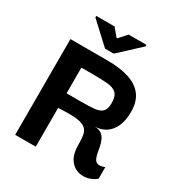

<svg xmlns="http://www.w3.org/2000/svg" viewBox="-174 -850 915 978"><g transform="rotate(30 283.0 -361.0)"><path d="M53 0V-563H271Q345 -563 397 -546.5Q449 -530 477.5 -493.5Q506 -457 506 -395Q506 -347 491 -312Q476 -277 447.5 -258Q419 -239 380 -239Q407 -239 422 -228.5Q437 -218 445 -200.5Q453 -183 456.5 -164Q460 -145 463.5 -127Q467 -109 473.5 -96.5Q480 -84 494 -80.5Q508 -77 533 -87V-19Q510 1 480 7Q450 13 422 3Q394 -7 375.5 -36.5Q357 -66 357 -118Q357 -145 354.5 -165.5Q352 -186 342.5 -199.5Q333 -213 313.5 -220.5Q294 -228 260.5 -229.5Q227 -231 174 -228V0ZM174 -314H259Q307 -314 337.5 -317Q368 -320 383 -335Q398 -350 398 -385Q398 -426 380 -442.5Q362 -459 327 -462Q292 -465 240 -465H174ZM230 -609 108 -722V-731H216L253 -686H258L298 -731H403V-722L281 -609Z"/></g></svg>

Font: Darker Grotesque Light ExtraBold
Style: Regular
Weight: 800
Version: Version 1.000;gftools[0.9.28]